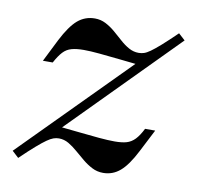

<svg xmlns="http://www.w3.org/2000/svg" viewBox="-58 -487 581 559"><g transform="rotate(10 232.5 -207.5)"><path d="M29.8 11.3 10.5 -6.5 326.6 -325.8 333.1 -316.1Q300.8 -319.4 268.5 -323Q236.3 -326.6 209.3 -329Q182.3 -331.5 163.7 -331.5Q141.9 -331.5 127.4 -327.4Q112.9 -323.4 102.4 -312.1Q91.9 -300.8 80.6 -279.8H51.6L84.7 -346Q107.3 -390.3 129 -408.9Q150.8 -427.4 179.8 -427.4Q196.8 -427.4 211.7 -419.8Q226.6 -412.1 239.9 -400.8Q253.2 -389.5 266.1 -377.8Q279 -366.1 292.7 -358.5Q306.5 -350.8 321.8 -350.8Q329.8 -350.8 337.5 -353.2Q345.2 -355.6 356 -363.3Q366.9 -371 384.3 -386.3Q401.6 -401.6 428.2 -427.4L447.6 -409.7L130.6 -88.7L125 -100Q158.9 -96.8 191.5 -93.1Q224.2 -89.5 251.6 -87.1Q279 -84.7 297.6 -84.7Q319.4 -84.7 333.1 -88.7Q346.8 -92.7 357.7 -104Q368.5 -115.3 379 -136.3H408.9L375 -70.2Q352.4 -25.8 330.6 -7.3Q308.9 11.3 280.6 11.3Q262.9 11.3 248 3.6Q233.1 -4 219.4 -15.3Q205.6 -26.6 192.7 -37.9Q179.8 -49.2 166.1 -57.3Q152.4 -65.3 137.1 -65.3Q129 -65.3 121 -62.5Q112.9 -59.7 102 -52Q91.1 -44.4 73.8 -29.4Q56.5 -14.5 29.8 11.3Z"/></g></svg>

Font: Playfair 5pt SemiExpanded Light SemiBold
Style: Italic
Weight: 600
Italic angle: -15.6°
Version: Version 2.001;gftools[0.9.30]